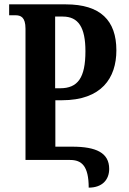

<svg xmlns="http://www.w3.org/2000/svg" viewBox="-20 -734 594 881"><path d="M387 127C449 127 481 91 481 41C481 -33 421 -61 311 -61H234V-274H264C446 -274 514 -376 514 -503C514 -640 441 -714 282 -714H22V-664H50C75 -664 97 -656 97 -602V0H302C355 0 387 28 387 127ZM233 -329V-658H268C340 -658 372 -608 372 -499C372 -377 337 -329 256 -329Z"/></svg>

Font: Noto Serif Georgian ExtraCondensed Bold
Style: Regular
Weight: 700
Width: 2
Designer: Monotype Design Team, Akaki Razmadze
Foundry: Google LLC
Version: Version 2.003